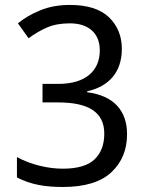

<svg xmlns="http://www.w3.org/2000/svg" viewBox="-20 -744 590 774"><path d="M471.2 -546.9C471.2 -598.1 454.1 -640.6 419.4 -674.3C384.8 -707.5 332 -724.1 262.2 -724.1C216.8 -724.1 176.8 -716.8 141.6 -702.1C106 -687.5 76.2 -669.9 52.2 -649.9L95.2 -589.8C119.1 -607.4 144 -622.1 169.9 -633.3C195.8 -644.5 226.6 -649.9 262.2 -649.9C336.9 -649.9 382.3 -609.9 382.3 -541C382.3 -459.5 326.2 -405.8 215.3 -405.8H151.4V-331.1H214.4C333 -331.1 400.4 -294.4 400.4 -205.1C400.4 -161.1 387.2 -126.5 361.3 -101.6C335.4 -76.7 292.5 -64 233.4 -64C173.3 -64 104.5 -80.1 48.3 -110.8V-28.8C104.5 0.5 162.6 9.8 233.4 9.8C321.8 9.8 387.2 -10.3 429.2 -49.8C471.2 -89.4 492.2 -140.1 492.2 -203.1C492.2 -297.4 439 -358.4 331.5 -372.1V-376C417 -395 471.2 -451.2 471.2 -546.9Z"/></svg>

Font: Avrile Sans
Style: Regular
Weight: 400
Designer: Monotype Design Team, Google (font), Stefan Peev (BGR Cyrillic), Cristiano Sobral (main changes)
Foundry: The Avrile Sans Project Authors
Version: Version 3.110